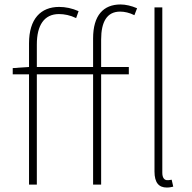

<svg xmlns="http://www.w3.org/2000/svg" viewBox="-20 -827 861 860"><path d="M727 13C740 13 747 11 756 9L749 -22C738 -20 734 -20 729 -20C716 -20 707 -31 707 -53V-794H672V-59C672 -8 692 13 727 13ZM37 -494H110V0H145V-494H397V0H433V-494H557V-527H433V-650C433 -729 459 -775 518 -775C538 -775 560 -770 582 -759L594 -790C569 -801 542 -807 520 -807C443 -807 397 -758 397 -655V-527H145V-628C145 -714 178 -764 244 -764C268 -764 294 -759 321 -746L332 -777C303 -790 273 -796 245 -796C163 -796 110 -743 110 -633V-527L37 -522Z"/></svg>

Font: Noto Sans JP Thin
Style: Regular
Weight: 100
Designer: Ryoko NISHIZUKA 西塚涼子 (kana, bopomofo & ideographs); Paul D. Hunt (Latin, Greek & Cyrillic); Sandoll Communications 산돌커뮤니
Foundry: Adobe
Version: Version 2.004;hotconv 1.0.118;makeotfexe 2.5.65603